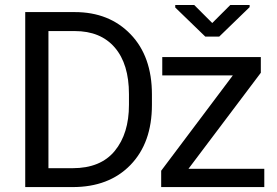

<svg xmlns="http://www.w3.org/2000/svg" viewBox="-20 -760 1127 780"><path d="M769 -739.7 842.3 -666.5 915.5 -739.7H994.1V-731L870.6 -611.3H814L691.9 -729.5V-739.7ZM82.5 0V-710.9H283.7Q423.8 -710.9 510.5 -620.8Q597.2 -530.8 597.2 -376.5V-334Q597.2 -179.7 510 -89.8Q422.9 0 274.9 0ZM176.8 -633.8V-76.7H274.9Q388.7 -76.7 446.3 -147Q503.9 -217.3 503.9 -334V-377.4Q503.9 -500 446.3 -566.9Q388.7 -633.8 283.7 -633.8ZM639.2 -453.6V-528.3H1039.6V-464.4L745.6 -74.2H1053.7V0H634.8V-66.4L925.8 -453.6Z"/></svg>

Font: LXGW WenKai Screen R
Style: Regular
Weight: 400
Designer: Fontworks Inc.
Version: Version 1.235;May 31, 2022